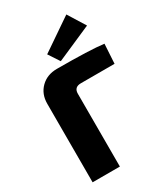

<svg xmlns="http://www.w3.org/2000/svg" viewBox="-227 -1046 999 1146"><g transform="rotate(-30 272.0 -473.0)"><path d="M500 -827 258 -721 208 -797 426 -946ZM61 0V-541Q61 -608 104 -650.5Q147 -693 215 -693Q444 -693 536 -681L528 -547H296Q249 -547 249 -502V0Z"/></g></svg>

Font: Ezarion Extra Bold
Style: Regular
Weight: 800
Designer: Natanael Gama
Version: Version 1.001;PS 001.001;hotconv 1.0.70;makeotf.lib2.5.58329